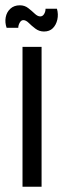

<svg xmlns="http://www.w3.org/2000/svg" viewBox="-21 -705 241 725"><path d="M64 0V-528H136V0ZM145 -586Q127 -586 112.5 -597Q98 -608 87.5 -618.5Q77 -629 67 -629Q59 -629 53.5 -619.5Q48 -610 48 -600H4Q-3 -620 0.5 -639.5Q4 -659 18 -672Q32 -685 54 -685Q72 -685 85.5 -674.5Q99 -664 110 -653.5Q121 -643 131 -643Q140 -643 145.5 -652Q151 -661 151 -672H194Q200 -651 195.5 -631Q191 -611 178.5 -598.5Q166 -586 145 -586Z"/></svg>

Font: Bricolage Grotesque Condensed Light
Style: Regular
Weight: 300
Width: 3
Designer: Mathieu Triay
Foundry: Atelier Triay
Version: Version 1.000;gftools[0.9.30]